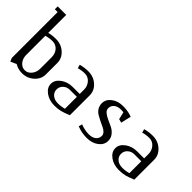

<svg xmlns="http://www.w3.org/2000/svg" viewBox="-12 -1050 1525 1525"><g transform="rotate(45 750.0 -288.0)"><path d="M32.2 -543.9V-576.2H127.9V-374Q162.1 -383.8 206.1 -383.8Q265.1 -383.8 306.6 -346.4Q348.1 -309.1 348.1 -255.9V-127.9Q348.1 -75.7 306.4 -37.8Q264.6 0 206.1 0Q161.6 0 126 -22L76.2 0L64 -28.8V-543.9ZM127.9 -127.9Q127.9 -87.4 150.4 -59.8Q172.9 -32.2 206.1 -32.2Q238.3 -32.2 261.2 -60.5Q284.2 -88.9 284.2 -127.9V-255.9Q284.2 -297.4 260.3 -324.7Q236.3 -352.1 198.2 -352.1Q164.1 -352.1 127.9 -341.8Z M428.2 -104Q428.2 -146 470.2 -177Q512.2 -208 569.8 -208H647.9V-255.9Q647.9 -295.4 623.5 -323.7Q599.1 -352.1 562 -352.1Q527.8 -352.1 492.2 -341.8L483.9 -372.1Q525.4 -383.8 569.8 -383.8Q628.9 -383.8 670.4 -346.4Q711.9 -309.1 711.9 -255.9V-33.2Q667 -14.6 637.9 -7.3Q608.9 0 569.8 0Q511.2 0 469.7 -30.3Q428.2 -60.5 428.2 -104ZM492.2 -104Q492.2 -72.8 515.9 -52.5Q539.6 -32.2 578.1 -32.2Q613.8 -32.2 647.9 -42V-175.8H569.8Q537.1 -175.8 514.6 -155Q492.2 -134.3 492.2 -104Z M823.7 -21 832 -50.8Q878.9 -32.2 925.8 -32.2Q963.9 -32.2 985.8 -50Q1007.8 -67.9 1007.8 -96.2Q1007.8 -114.3 994.1 -128.4Q980.5 -142.6 960 -151.6Q939.5 -160.6 915.8 -172.4Q892.1 -184.1 871.6 -196.3Q851.1 -208.5 837.4 -230.2Q823.7 -252 823.7 -279.8Q823.7 -323.7 863 -353.8Q902.3 -383.8 960 -383.8Q1017.6 -383.8 1062 -366.2L1042 -279.8L1010.7 -288.1L996.1 -350.1Q986.3 -352.1 967.8 -352.1Q930.7 -352.1 909.2 -334.2Q887.7 -316.4 887.7 -288.1Q887.7 -267.1 906.7 -251.2Q925.8 -235.4 952.6 -223.6Q979.5 -211.9 1006.6 -198.5Q1033.7 -185.1 1052.7 -161.1Q1071.8 -137.2 1071.8 -104Q1071.8 -60.1 1032.2 -30Q992.7 0 934.1 0Q875 0 823.7 -21Z M1151.9 -104Q1151.9 -146 1193.8 -177Q1235.8 -208 1293.5 -208H1371.6V-255.9Q1371.6 -295.4 1347.2 -323.7Q1322.8 -352.1 1285.6 -352.1Q1251.5 -352.1 1215.8 -341.8L1207.5 -372.1Q1249 -383.8 1293.5 -383.8Q1352.5 -383.8 1394 -346.4Q1435.5 -309.1 1435.5 -255.9V-33.2Q1390.6 -14.6 1361.6 -7.3Q1332.5 0 1293.5 0Q1234.9 0 1193.4 -30.3Q1151.9 -60.5 1151.9 -104ZM1215.8 -104Q1215.8 -72.8 1239.5 -52.5Q1263.2 -32.2 1301.8 -32.2Q1337.4 -32.2 1371.6 -42V-175.8H1293.5Q1260.7 -175.8 1238.3 -155Q1215.8 -134.3 1215.8 -104Z"/></g></svg>

Font: Gawaa
Style: Regular
Weight: 400
Designer: T. Christopher White
Version: Version 1.0